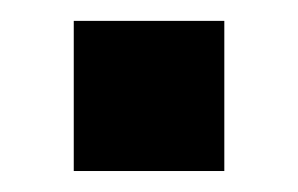

<svg xmlns="http://www.w3.org/2000/svg" viewBox="-20 -163 284 183"><path d="M193.8 0V-143.1H50.3V0Z"/></svg>

Font: Winston SemiBold
Style: Regular
Weight: 600
Designer: Vernon Adams, Kim Jin-seong, David Berlow, Cristiano Sobral
Foundry: The Winston Project Authors
Version: Version 3.004